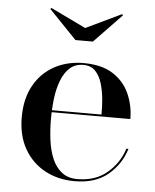

<svg xmlns="http://www.w3.org/2000/svg" viewBox="-51 -724 630 778"><g transform="rotate(5 264.0 -335.5)"><path d="M280.5 10Q214 10 160.8 -18.5Q107.5 -47 76.5 -100.8Q45.5 -154.5 45.5 -230Q45.5 -305.5 75.5 -359.2Q105.5 -413 157.8 -441.5Q210 -470 276.5 -470Q350.5 -470 396.2 -440.5Q442 -411 463.2 -363Q484.5 -315 484.5 -260.5H112.5V-268.5H366.5Q367 -297.5 364 -331Q361 -364.5 352 -394.5Q343 -424.5 325 -443.5Q307 -462.5 276.5 -462.5Q243 -462.5 221.2 -443Q199.5 -423.5 186.8 -390.5Q174 -357.5 169 -316.8Q164 -276 164 -233Q164 -188.5 169.5 -146.8Q175 -105 189 -72Q203 -39 228 -19.2Q253 0.5 291.5 0.5Q364.5 0.5 412.5 -40Q460.5 -80.5 479 -139.5H487.5Q468 -76 416.8 -33Q365.5 10 280.5 10ZM235 -560 122.5 -677 127 -681 270 -612 414 -681 418.5 -677 306 -560Z"/></g></svg>

Font: BodoniModa_28ptMedium
Style: Regular
Weight: 500
Designer: Owen Earl
Foundry: indestructible type
Version: Version 2.004